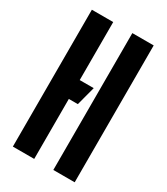

<svg xmlns="http://www.w3.org/2000/svg" viewBox="-197 -886 843 972"><g transform="rotate(30 224.5 -400.0)"><path d="M43.9 0V-800H168.7V0ZM118.6 -350.6V-460.9H250.5L221.3 -350.6ZM280.5 0V-800H405.3V0Z"/></g></svg>

Font: Big Shoulders Stencil Thin
Style: Regular
Weight: 100
Designer: Patric King
Foundry: XO Type Co
Version: Version 2.001